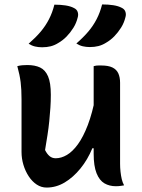

<svg xmlns="http://www.w3.org/2000/svg" viewBox="-20 -835 640 865"><path d="M103 -542Q137 -542 160.5 -531Q184 -520 196.5 -491Q209 -462 209 -408Q209 -378 207 -349Q205 -320 202 -289.5Q199 -259 194 -227Q189 -195 183 -159Q192 -141 203.5 -131.5Q215 -122 231 -122Q256 -122 281.5 -137Q307 -152 331 -185Q355 -218 375.5 -271.5Q396 -325 411 -403V-167H396Q375 -116 342.5 -76Q310 -36 271.5 -13Q233 10 190 10Q166 10 145.5 -3.5Q125 -17 109.5 -40.5Q94 -64 85.5 -92.5Q77 -121 77 -150Q77 -190 77 -229.5Q77 -269 77 -309.5Q77 -350 77 -388Q77 -433 73 -465Q69 -497 58 -537Q69 -540 80 -541Q91 -542 103 -542ZM436 -540Q468 -540 486.5 -531Q505 -522 513 -504.5Q521 -487 521 -462Q521 -396 521 -334.5Q521 -273 521 -214.5Q521 -156 521 -97Q521 -79 523 -61Q525 -43 528.5 -28Q532 -13 539 0Q533 1 527 2Q521 3 515 3.5Q509 4 502 4Q473 4 450.5 -9Q428 -22 415 -54.5Q402 -87 402 -142Q402 -210 402 -278Q402 -346 402 -412Q402 -478 402 -537Q409 -539 414 -539.5Q419 -540 424.5 -540Q430 -540 436 -540ZM225 -814Q253 -814 275.5 -810.5Q298 -807 313 -799Q326 -793 330 -781Q334 -769 330 -756Q324 -731 310.5 -709.5Q297 -688 280 -670.5Q263 -653 242 -641Q226 -631 208.5 -626.5Q191 -622 170 -622Q153 -622 138 -625.5Q123 -629 109 -638Q141 -666 163 -692Q185 -718 200.5 -748Q216 -778 225 -814ZM440 -815Q468 -815 490.5 -811.5Q513 -808 528 -800Q541 -794 545 -782Q549 -770 545 -757Q539 -732 525.5 -710.5Q512 -689 495 -671.5Q478 -654 457 -642Q441 -632 423.5 -627.5Q406 -623 385 -623Q368 -623 353 -626.5Q338 -630 324 -639Q356 -667 378 -693Q400 -719 415.5 -749Q431 -779 440 -815Z"/></svg>

Font: Recursive Monospace Casual SemiBold
Style: Regular
Weight: 600
Version: Version 1.047